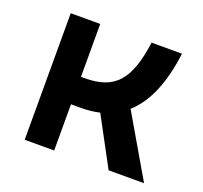

<svg xmlns="http://www.w3.org/2000/svg" viewBox="-97 -628 779 738"><g transform="rotate(20 293.0 -259.0)"><path d="M73.2 0H193.8V-189H234.4C261.7 -189 287.1 -191.9 310.5 -197.3L416.5 0H561.5L415 -251C475.1 -304.7 512.7 -393.1 528.3 -517.6H403.8C382.8 -359.4 331.1 -301.3 210 -301.3H193.8V-517.6H73.2Z"/></g></svg>

Font: Cascadia Code PL SemiBold
Style: Regular
Weight: 600
Monospace: yes
Designer: Aaron Bell
Foundry: Saja Typeworks
Version: Version 2404.023